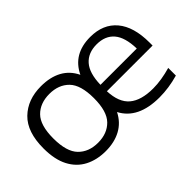

<svg xmlns="http://www.w3.org/2000/svg" viewBox="-77 -857 1172 1172"><g transform="rotate(-45 509.0 -271.0)"><path d="M313.5 9.5Q237 9.5 179 -20.8Q121 -51 88.5 -113Q56 -175 56 -271.5Q56 -413 127 -482Q198 -551 313.5 -551Q392.5 -551 448 -521Q503.5 -491 533 -430Q591 -551 738.5 -551Q849.5 -551 910.2 -479Q971 -407 971 -270V-244.5H576.5Q580.5 -145 633 -100.8Q685.5 -56.5 788.5 -56.5Q825 -56.5 863.5 -62.8Q902 -69 942 -80.5V-14.5Q858 9.5 777.5 9.5Q593.5 9.5 530.5 -111Q500.5 -51 445 -20.8Q389.5 9.5 313.5 9.5ZM734.5 -491.5Q661 -491.5 620 -445.2Q579 -399 576.5 -300H890Q887.5 -398.5 848 -445Q808.5 -491.5 734.5 -491.5ZM316.5 -60Q396 -60 443.5 -108.5Q491 -157 491 -270.5Q491 -385 443.5 -433.2Q396 -481.5 316.5 -481.5Q236.5 -481.5 189 -433.5Q141.5 -385.5 141.5 -272Q141.5 -157.5 189 -108.8Q236.5 -60 316.5 -60Z"/></g></svg>

Font: Encode Sans Exp
Style: Regular
Weight: 400
Width: 7
Designer: Multiple Designers
Foundry: Impallari Type
Version: Version 3.002; ttfautohint (v1.8.3) -l 8 -r 50 -G 200 -x 14 